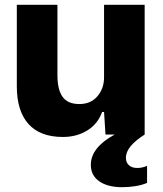

<svg xmlns="http://www.w3.org/2000/svg" viewBox="-20 -560 680 799"><path d="M50 -201V-540H219V-247Q219 -187 240.5 -157Q262 -127 310 -127Q358 -127 385.5 -159.5Q413 -192 413 -238V-540H582V0Q544 24 524 48Q504 72 504 97Q504 116 516.5 127.5Q529 139 551 139Q573 139 592 130V201Q572 210 544.5 214.5Q517 219 489 219Q428 219 393 194.5Q358 170 358 126Q358 54 457 0H419L413 -94H405Q387 -44 343 -17Q299 10 242 10Q147 10 98.5 -44Q50 -98 50 -201Z"/></svg>

Font: Mona Sans ExtraBold
Style: Regular
Weight: 800
Designer: Deni Anggara
Foundry: GitHub
Version: Version 2.000